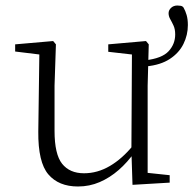

<svg xmlns="http://www.w3.org/2000/svg" viewBox="-20 -663 702 697"><path d="M596 0 461 8 457 -116 459 -477 478 -463 373 -475V-502L510 -514L520 -502L516 -352V-11L492 -38L596 -27ZM178 -352V-188Q178 -103 205.5 -68.5Q233 -34 285 -34Q334 -34 379 -60.5Q424 -87 463 -135H481V-97H444L469 -111Q443 -74 411 -46Q379 -18 342 -2Q305 14 263 14Q193 14 155.5 -30Q118 -74 119 -185L123 -478L141 -463L35 -476V-502L173 -514L183 -502ZM511 -422 507 -444Q568 -451 592 -477Q616 -503 616 -538Q616 -557 610 -570Q604 -583 598 -593.5Q592 -604 592 -615Q592 -626 601 -634.5Q610 -643 624 -643Q629 -643 635.5 -642Q642 -641 646 -636Q653 -624 657.5 -608.5Q662 -593 662 -572Q662 -536 646 -503.5Q630 -471 596.5 -449Q563 -427 511 -422Z"/></svg>

Font: Source Han Serif JP VF
Style: Regular
Weight: 250
Designer: Ryoko NISHIZUKA 西塚涼子 (kana & ideographs); Frank Grießhammer (Latin, Greek & Cyrillic); Wenlong ZHANG 张文龙 (bopomofo); San
Foundry: Adobe
Version: Version 2.001;hotconv 1.1.0;makeotfexe 2.6.0